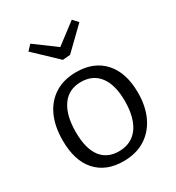

<svg xmlns="http://www.w3.org/2000/svg" viewBox="-190 -911 954 1038"><g transform="rotate(-30 287.5 -392.5)"><path d="M294 -537Q404 -537 466.5 -468Q529 -399 529 -273Q529 -188 498.5 -124.5Q468 -61 412 -26Q356 9 277 9Q169 9 108 -58.5Q47 -126 47 -253Q47 -341 76.5 -404.5Q106 -468 161.5 -502.5Q217 -537 294 -537ZM290 -478Q213 -478 172 -420Q131 -362 131 -257Q131 -154 170 -102Q209 -50 282 -50Q335 -50 371.5 -76.5Q408 -103 426.5 -152Q445 -201 445 -269Q445 -371 404.5 -424.5Q364 -478 290 -478ZM416 -794 445 -762 313 -634 266 -630 127 -762 157 -794 315 -677H262Z"/></g></svg>

Font: Pack4
Style: Regular
Weight: 400
Version: Version 2.002